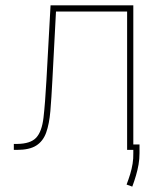

<svg xmlns="http://www.w3.org/2000/svg" viewBox="-20 -566 620 725"><path d="M32.2 0V-22.5H43.9Q95.2 -22.9 116.7 -46.1Q138.2 -69.3 144.3 -122.1Q150.4 -174.8 155.3 -262.7L170.9 -545.9H483.4V0H460V-522.5H191.4L177.7 -261.7Q174.3 -195.8 170.2 -146.7Q166 -97.7 154.3 -65.2Q142.6 -32.7 116.9 -16.4Q91.3 0 43.9 0ZM506.8 -20.5V12.7Q506.8 34.2 503.2 55.2Q499.5 76.2 493.4 96.9Q487.3 117.7 479.5 138.7L458 130.9Q465.8 110.4 471.7 91.1Q477.5 71.8 480.7 52.2Q483.9 32.7 483.4 12.7V-20.5Z"/></svg>

Font: Inter Tight Thin
Style: Regular
Weight: 250
Designer: Rasmus Andersson
Foundry: rsms
Version: Version 3.004